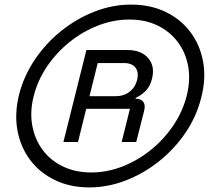

<svg xmlns="http://www.w3.org/2000/svg" viewBox="-20 -705 940 835"><path d="M368.3 110Q285 110 219.2 78.3Q153.3 46.7 111.2 -9.2Q69.2 -65 55.8 -138.3Q42.5 -211.7 63.3 -295Q84.2 -375.8 132.1 -446.7Q180 -517.5 246.7 -570.8Q313.3 -624.2 391.2 -654.6Q469.2 -685 550 -685Q634.2 -685 700 -653.3Q765.8 -621.7 807.9 -565.8Q850 -510 863.3 -436.7Q876.7 -363.3 855 -280Q835 -199.2 787.1 -128.3Q739.2 -57.5 672.5 -4.2Q605.8 49.2 527.5 79.6Q449.2 110 368.3 110ZM376.7 45Q445.8 45 512.1 19.2Q578.3 -6.7 635.4 -52.5Q692.5 -98.3 733.3 -158.8Q774.2 -219.2 791.7 -287.5Q809.2 -356.7 798.3 -416.7Q787.5 -476.7 752.9 -522.5Q718.3 -568.3 665 -594.2Q611.7 -620 542.5 -620Q474.2 -620 407.1 -594.2Q340 -568.3 282.9 -522.5Q225.8 -476.7 185 -416.7Q144.2 -356.7 126.7 -287.5Q109.2 -219.2 120.4 -158.8Q131.7 -98.3 165.8 -52.5Q200 -6.7 254.2 19.2Q308.3 45 376.7 45ZM255.8 -87.5 355.8 -487.5H533.3Q594.2 -487.5 624.6 -452.1Q655 -416.7 640.8 -361.7Q634.2 -333.3 616.7 -313.3Q599.2 -293.3 570 -279.2L569.2 -275.8Q593.3 -275.8 603.3 -262.1Q613.3 -248.3 606.7 -222.5L572.5 -87.5H509.2L545 -231.7H355L319.2 -87.5ZM369.2 -286.7H483.3Q518.3 -286.7 543.3 -305.8Q568.3 -325 576.7 -358.3Q584.2 -391.7 568.8 -411.2Q553.3 -430.8 519.2 -430.8H405Z"/></svg>

Font: Funnel Sans Light Light
Style: Italic
Weight: 300
Italic angle: -14.036°
Version: Version 1.000